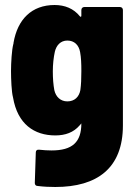

<svg xmlns="http://www.w3.org/2000/svg" viewBox="-20 -545 549 767"><path d="M305 -505V-482C305 -478 302 -476 299 -480C274 -511 239 -525 198 -525C107 -525 50 -468 34 -374C34 -372 34 -370 33 -368C27 -345 24 -294 24 -261C24 -230 26 -177 32 -156C50 -49 117 -4 201 -4C241 -4 274 -16 298 -44C301 -48 305 -52 305 -52C305 23 269 56 186 56C171 56 154 55 136 53C128 52 123 56 123 64L119 186C119 193 123 198 131 198C155 201 179 202 201 202C368 202 471 127 471 -44V-505C471 -512 466 -517 459 -517H317C310 -517 305 -512 305 -505ZM301 -185C296 -158 278 -140 249 -140C222 -140 203 -158 197 -185C193 -207 191 -231 191 -260C191 -288 194 -315 199 -338C205 -364 222 -383 249 -383C277 -383 295 -365 300 -337C304 -315 305 -292 305 -261C305 -230 304 -207 301 -185Z"/></svg>

Font: Barlow Semi Condensed ExtraBold
Style: Regular
Weight: 800
Width: 4
Designer: Jeremy Tribby
Foundry: Tribby Type
Version: Version 1.422;hotconv 1.0.109;makeotfexe 2.5.65596